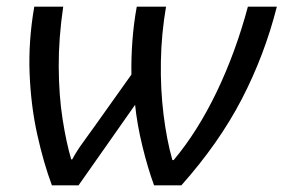

<svg xmlns="http://www.w3.org/2000/svg" viewBox="-20 -557 852 577"><path d="M136 0Q111 -67 92 -152.5Q73 -238 69 -335.5Q65 -433 83 -537H170Q156 -442 156.5 -356Q157 -270 168 -199.5Q179 -129 194 -78H197Q211 -104 230.5 -130.5Q250 -157 269 -184L375 -333Q374 -383 378 -435.5Q382 -488 391 -537H479Q465 -456 463.5 -372.5Q462 -289 471.5 -212.5Q481 -136 498 -76H502Q574 -162 631 -280.5Q688 -399 725 -537H812Q775 -391 706.5 -259Q638 -127 525 0H443Q424 -52 408 -117.5Q392 -183 386 -242L216 0Z"/></svg>

Font: Manna Sans
Style: Italic
Weight: 400
Italic angle: -12°
Designer: Monotype Design Team
Foundry: Monotype Imaging Inc.
Version: Version 2.001.1; ttfautohint (v1.8.2)